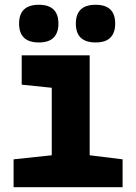

<svg xmlns="http://www.w3.org/2000/svg" viewBox="-20 -785 570 805"><path d="M143 -607Q60 -607 60 -686Q60 -765 143 -765Q225 -765 225 -686Q225 -648 205 -627.5Q185 -607 143 -607ZM381 -607Q298 -607 298 -686Q298 -765 381 -765Q463 -765 463 -686Q463 -648 443 -627.5Q423 -607 381 -607ZM37 0V-117L197 -134V-417L71 -430V-553H356V-134L494 -117V0Z"/></svg>

Font: Noto Sans Mono Condensed Black
Style: Regular
Weight: 900
Width: 3
Designer: Monotype Design Team
Foundry: Monotype Imaging Inc.
Version: Version 2.014